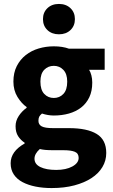

<svg xmlns="http://www.w3.org/2000/svg" viewBox="-20 -743 574 974"><path d="M242 211Q198 211 160.5 203.5Q123 196 94.5 181Q66 166 50 142Q34 118 34 85Q34 25 105 -15V-19Q85 -32 72 -52Q59 -72 59 -103Q59 -130 75 -154.5Q91 -179 115 -196V-200Q89 -218 68.5 -251.5Q48 -285 48 -329Q48 -374 65 -407.5Q82 -441 110.5 -463.5Q139 -486 176 -497Q213 -508 253 -508Q297 -508 330 -496H511V-389H432Q439 -378 443.5 -361Q448 -344 448 -324Q448 -281 433 -249.5Q418 -218 391.5 -197.5Q365 -177 329.5 -167Q294 -157 253 -157Q224 -157 193 -167Q183 -159 179 -151Q175 -143 175 -130Q175 -111 191.5 -102Q208 -93 250 -93H330Q422 -93 470.5 -63.5Q519 -34 519 33Q519 72 499.5 104.5Q480 137 444 160.5Q408 184 357 197.5Q306 211 242 211ZM253 -246Q282 -246 301.5 -266.5Q321 -287 321 -329Q321 -368 301.5 -388.5Q282 -409 253 -409Q224 -409 204.5 -389Q185 -369 185 -329Q185 -287 204.5 -266.5Q224 -246 253 -246ZM265 119Q315 119 347 101.5Q379 84 379 58Q379 35 359.5 27Q340 19 303 19H252Q226 19 210 17.5Q194 16 182 13Q155 37 155 62Q155 90 185 104.5Q215 119 265 119ZM279 -569Q243 -569 220.5 -590.5Q198 -612 198 -646Q198 -680 220.5 -701.5Q243 -723 279 -723Q315 -723 337.5 -701.5Q360 -680 360 -646Q360 -612 337.5 -590.5Q315 -569 279 -569Z"/></svg>

Font: hySource Sans Pro
Style: Bold
Weight: 700
Designer: Paul D. Hunt
Foundry: Adobe Systems Incorporated
Version: Version 2.021;PS 2.000;hotconv 1.0.86;makeotf.lib2.5.63406